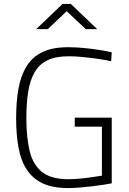

<svg xmlns="http://www.w3.org/2000/svg" viewBox="-20 -947 658 976"><path d="M326 9Q248 9 197 -15Q146 -39 116 -85Q86 -131 74 -197Q62 -263 62 -346Q62 -430 74 -496.5Q86 -563 115 -610Q144 -657 195 -682Q246 -707 326 -707Q365 -707 406.5 -703Q448 -699 485.5 -693Q523 -687 548 -681L545 -636Q518 -642 480 -647.5Q442 -653 402 -657Q362 -661 329 -661Q262 -661 220 -640Q178 -619 155 -578Q132 -537 123 -479Q114 -421 114 -346Q114 -247 131 -178Q148 -109 194 -72.5Q240 -36 328 -36Q355 -36 386.5 -39Q418 -42 448 -46.5Q478 -51 498 -54V-303H360V-349H548V-15Q534 -12 507 -8Q480 -4 447.5 0Q415 4 383 6.5Q351 9 326 9ZM164 -799 298 -927H340L474 -799H416L319 -890L223 -799Z"/></svg>

Font: Cairo Play Light
Style: Regular
Weight: 300
Version: Version 3.119